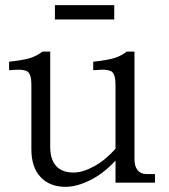

<svg xmlns="http://www.w3.org/2000/svg" viewBox="-20 -705 653 741"><path d="M173.8 -138.2Q173.8 -89.4 196.8 -64.2Q219.7 -39.1 264.2 -39.1Q298.8 -39.1 342.5 -62.7Q386.2 -86.4 425.8 -130.9V-368.2Q425.8 -386.2 424.8 -397Q423.8 -407.7 420.2 -416.3Q416.5 -424.8 411.6 -428.5Q406.7 -432.1 395.8 -434.3Q384.8 -436.5 372.8 -436Q360.8 -435.5 339.8 -434.1V-466.8Q394 -472.7 420.7 -480.7Q447.3 -488.8 469.2 -505.9H499V-90.8Q499 -63 511.2 -48.1Q523.4 -33.2 545.9 -33.2H578.1V0H425.8V-85Q378.9 -34.7 327.4 -9.3Q275.9 16.1 232.9 16.1Q172.4 16.1 136.7 -21.5Q101.1 -59.1 101.1 -128.9V-368.2Q101.1 -386.2 100.1 -397Q99.1 -407.7 95.5 -416.3Q91.8 -424.8 86.9 -428.5Q82 -432.1 71 -434.3Q60.1 -436.5 48.1 -436Q36.1 -435.5 15.1 -434.1V-466.8Q69.3 -472.7 95.5 -480.7Q121.6 -488.8 144 -505.9H173.8ZM191.9 -629.9V-685.1H420.9V-629.9Z"/></svg>

Font: LT Superior Serif
Style: Regular
Weight: 400
Designer: Daniel Lyons
Foundry: LyonsType
Version: Version 2.120;FEAKit 1.0